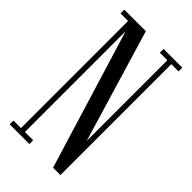

<svg xmlns="http://www.w3.org/2000/svg" viewBox="-218 -764 829 829"><g transform="rotate(45 196.0 -350.0)"><path d="M19.5 0V-23H65.5V-677H19.5V-700H151L305.5 -184.5V-677H259.5V-700H373.5V-677H329.5V0H284.5L89.5 -638V-23H140V0Z"/></g></svg>

Font: Imbue 50pt
Style: Regular
Weight: 400
Designer: Tyler Finck
Foundry: Etcetera Type Company
Version: Version 1.102; ttfautohint (v1.8.3)